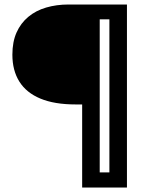

<svg xmlns="http://www.w3.org/2000/svg" viewBox="-20 -680 660 853"><path d="M345 153V-216H316Q222 -216 159.5 -242Q97 -268 66 -317.5Q35 -367 35 -437Q35 -494 53.5 -535.5Q72 -577 105.5 -605Q139 -633 185 -646.5Q231 -660 285 -660H423V153ZM375 153V86H522V153ZM466 153V-660H544V153ZM366 -594V-660H532V-594Z"/></svg>

Font: Bricolage Grotesque 36pt
Style: Regular
Weight: 400
Designer: Mathieu Triay
Foundry: Atelier Triay
Version: Version 1.001;gftools[0.9.33.dev8+g029e19f]